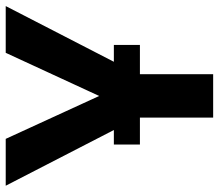

<svg xmlns="http://www.w3.org/2000/svg" viewBox="-66 -684 751 658"><g transform="rotate(-90 309.0 -355.5)"><path d="M483.4 -251H383.3V0H234.4V-251H142.1V-340.3H191.9L1 -710.9H161.6L308.6 -390.6L456.5 -710.9H616.7L425.8 -340.3H483.4Z"/></g></svg>

Font: RobotoInd
Style: Bold
Weight: 700
Designer: Google
Version: Version 2.001150; 2014